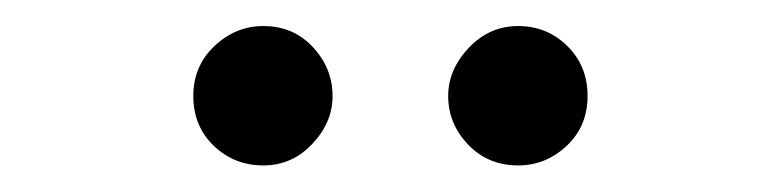

<svg xmlns="http://www.w3.org/2000/svg" viewBox="-20 -679 595 146"><path d="M180.2 -659.2Q203.1 -659.2 218 -643.1Q232.9 -627 232.9 -606Q232.9 -585.9 217.5 -569.6Q202.1 -553.2 180.2 -553.2Q158.2 -553.2 142.6 -568.1Q127 -583 127 -606Q127 -628.9 143.1 -644Q159.2 -659.2 180.2 -659.2ZM320.8 -606Q320.8 -626 336.4 -642.6Q352.1 -659.2 374 -659.2Q396 -659.2 411.4 -644Q426.8 -628.9 426.8 -606Q426.8 -583 410.9 -568.1Q395 -553.2 374 -553.2Q351.1 -553.2 335.9 -569.1Q320.8 -585 320.8 -606Z"/></svg>

Font: CMU Serif Upright Italic
Style: UprightItalic
Weight: 500
Version: Version 0.7.0